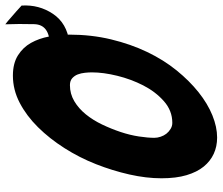

<svg xmlns="http://www.w3.org/2000/svg" viewBox="-76 -740 820 707"><g transform="rotate(-90 333.5 -386.0)"><path d="M181 4Q148 4 121 -8.5Q94 -21 74 -45.5Q54 -70 42.5 -108.5Q31 -147 31 -201Q31 -257 45 -319Q59 -381 83 -442Q107 -503 142 -558Q177 -613 219 -655.5Q261 -698 309 -723Q357 -748 409 -748Q454 -748 483.5 -729.5Q513 -711 529.5 -681.5Q546 -652 553 -615Q560 -578 560 -541Q560 -459 542.5 -386.5Q525 -314 496 -253.5Q467 -193 428.5 -145.5Q390 -98 348 -64.5Q306 -31 263 -13.5Q220 4 181 4ZM235 -161Q280 -161 315 -192Q350 -223 373 -268Q396 -313 408.5 -364Q421 -415 421 -457Q421 -469 419.5 -483Q418 -497 413.5 -509Q409 -521 399.5 -529.5Q390 -538 374 -538Q342 -538 315 -522Q288 -506 266.5 -479.5Q245 -453 229 -419.5Q213 -386 201.5 -351.5Q190 -317 185 -284Q180 -251 180 -227Q180 -216 184 -204Q188 -192 195 -183Q202 -174 212.5 -167.5Q223 -161 235 -161ZM519 -612Q597 -612 598.5 -669.5Q600 -727 598 -776Q611 -766 622.5 -755.5Q634 -745 645 -736Q657 -725 667 -716Q671 -652 636.5 -600.5Q602 -549 532 -540Z"/></g></svg>

Font: Bangers
Style: Regular
Weight: 400
Designer: vernon adams
Foundry: Vernon Adams
Version: Version 2.000